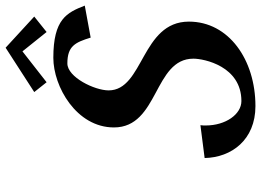

<svg xmlns="http://www.w3.org/2000/svg" viewBox="-143 -777 930 684"><g transform="rotate(-90 322.0 -435.0)"><path d="M605 -778 494 -880 336 -778 371 -734 481 -820 550 -734ZM587 -227C587 -397 342 -388 342 -513C342 -563 389 -660 438 -660C500 -660 513 -632 530 -577L644 -598C619 -662 596 -710 458 -710C356 -710 210 -628 210 -494C210 -334 455 -353 455 -211C455 -173 428 -40 304 -40C257 -40 217 -96 217 -167C217 -173 217 -179 218 -186L101 -171C103 -75 166 10 286 10C451 10 587 -85 587 -227Z"/></g></svg>

Font: Pfennig
Style: BoldItalic
Weight: 700
Italic angle: -13°
Version: Version 20100423